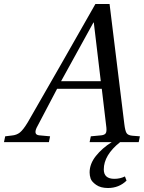

<svg xmlns="http://www.w3.org/2000/svg" viewBox="-43 -712 721 962"><path d="M-23 0 -17 -29 16 -33Q40 -35 56.5 -48Q73 -61 96 -99Q99 -104 267 -397L435 -692H506L580 -90Q584 -57 591 -45.5Q598 -34 620 -32L658 -29L652 0H559Q477 65 477 137Q477 184 530 184Q559 184 583 172L591 193Q553 230 498 230Q461 230 438.5 214Q416 198 411 182.5Q406 167 406 152Q406 109 437.5 69.5Q469 30 517 0H406L412 -29L465 -34Q481 -36 486.5 -44Q492 -52 490 -73L467 -267H243L140 -71Q125 -37 153 -34L208 -29L202 0ZM263 -305H462L427 -599H425Z"/></svg>

Font: Lingua Franca
Style: Italic
Weight: 400
Italic angle: -13°
Version: Version 1.19